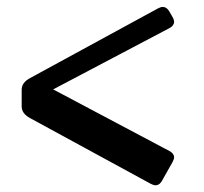

<svg xmlns="http://www.w3.org/2000/svg" viewBox="-20 -660 602 566"><path d="M43.9 -395.5Q43.9 -416.5 68.4 -429.7L445.8 -635.3Q454.1 -639.6 460 -639.6Q471.2 -639.6 479 -626.5L488.3 -610.4Q493.2 -602.1 493.2 -595.7Q493.2 -584.5 479.5 -577.1L136.7 -396.5L479.5 -214.8Q493.2 -207.5 493.2 -196.3Q493.2 -190.4 488.3 -181.6L457.5 -127Q450.2 -113.8 438.5 -113.8Q432.6 -113.8 424.3 -118.2L68.4 -312Q43.9 -325.2 43.9 -346.2Z"/></svg>

Font: Simply Serif
Style: Bold
Weight: 700
Designer: Wojciech Kalinowski "wmk69" (wmk69@o2.pl)
Foundry: Wojciech Kalinowski "wmk69" (wmk69@o2.pl)
Version: Version 1.0.0; 2022-02-18